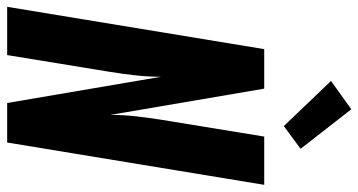

<svg xmlns="http://www.w3.org/2000/svg" viewBox="-258 -766 1024 549"><g transform="rotate(90 254.5 -492.0)"><path d="M0 0 121 -735H234L309 -295Q309 -331 313 -367.5Q317 -404 323 -441L371 -735H509L388 0H275L200 -440Q200 -404 196 -367.5Q192 -331 186 -294L138 0ZM341 -791 212 -926 293 -984 406 -839Z"/></g></svg>

Font: Iosevka SS04 Heavy
Style: Italic
Weight: 900
Italic angle: -9°
Monospace: yes
Designer: Belleve Invis
Foundry: Belleve Invis
Version: Version 19.0.0; ttfautohint (v1.8.4)